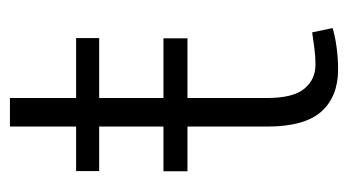

<svg xmlns="http://www.w3.org/2000/svg" viewBox="-180 -524 713 394"><g transform="rotate(-90 177.0 -327.5)"><path d="M231 9.3Q175.3 9.3 144.5 -25.1Q113.8 -59.6 113.8 -136.2V-481H22.5V-528.3H113.8V-664.1H172.4V-528.3H295.4V-481H172.4V-136.2Q172.4 -83.5 191.2 -60.3Q210 -37.1 241.2 -37.1Q257.8 -37.1 273.9 -39.3Q290 -41.5 307.1 -43.9L315.9 -2Q298.3 3.4 275.9 6.3Q253.4 9.3 231 9.3ZM22 -299.8V-349.1H294.9V-299.8Z"/></g></svg>

Font: Roboto Slab LO Light
Style: Regular
Weight: 300
Designer: Google
Version: Version 2.000